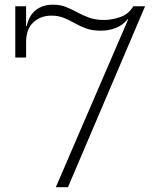

<svg xmlns="http://www.w3.org/2000/svg" viewBox="-20 -778 644 798"><path d="M583 -752 262.5 0H212L523.5 -722.5L534 -752ZM91 -669.5Q100.5 -714 129 -736.2Q157.5 -758.5 199.5 -758.5Q230.5 -758.5 254.2 -749Q278 -739.5 300.8 -727Q323.5 -714.5 350 -704.8Q376.5 -695 412 -695Q446.5 -695 481 -707.5Q515.5 -720 534 -752L521 -694L511 -698.5Q490.5 -673.5 461.8 -662Q433 -650.5 398.5 -650.5Q363.5 -650.5 337.5 -660Q311.5 -669.5 289.8 -682Q268 -694.5 245.2 -703.8Q222.5 -713 193.5 -713Q149 -713 118.8 -685.2Q88.5 -657.5 88.5 -603L74.5 -669.5ZM88.5 -752V-539H43.5V-752Z"/></svg>

Font: Hepta Slab Light
Style: Regular
Weight: 300
Designer: Michael LaGattuta
Foundry: Michael LaGattuta
Version: Version 1.102